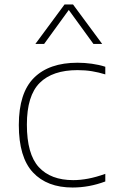

<svg xmlns="http://www.w3.org/2000/svg" viewBox="-20 -828 515 857"><path d="M304 9Q190 9 127 -58.5Q64 -126 64 -270Q64 -413.5 131.8 -480.8Q199.5 -548 326 -548Q357.5 -548 390 -543.5Q422.5 -539 450 -530V-496Q421 -505 390.8 -510Q360.5 -515 326 -515Q214.5 -515 157.2 -458Q100 -401 100 -272Q100 -140 153.2 -82Q206.5 -24 307 -24Q338 -24 373 -30.5Q408 -37 450 -52V-18Q378 9 304 9ZM138 -632 268 -808H306L436 -632H397L287 -783.5L177 -632Z"/></svg>

Font: Encode Sans Expanded Expanded Thin
Style: Regular
Weight: 100
Width: 7
Designer: Multiple Designers
Foundry: Impallari Type
Version: Version 3.000; ttfautohint (v1.8.3) -l 8 -r 50 -G 200 -x 14 